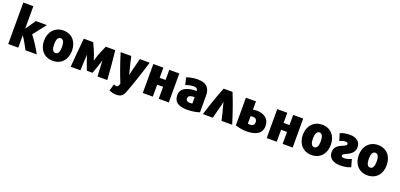

<svg xmlns="http://www.w3.org/2000/svg" viewBox="24 -2012 7183 3451"><g transform="rotate(20 3615.5 -287.0)"><path d="M606 13H390C371 -24 291 -175 252 -222V13H60V-780H252V-351C298 -416 348 -487 385 -544H597C538 -466 468 -376 405 -298C474 -209 552 -87 606 13Z M1179 -266C1179 -95 1078 24 912 24C748 24 644 -95 644 -266C644 -436 751 -555 912 -555C1076 -555 1179 -436 1179 -266ZM987 -266C987 -351 965 -408 912 -408C859 -408 837 -350 837 -266C837 -180 859 -124 912 -124C965 -124 987 -181 987 -266Z M1955 13H1767C1763 -85 1758 -204 1752 -287C1748 -276 1745 -265 1741 -253C1730 -218 1698 -116 1661 -19H1552C1515 -114 1480 -219 1468 -254C1463 -270 1458 -285 1457 -288C1452 -236 1444 -118 1442 13H1255C1267 -151 1287 -379 1304 -541H1484C1523 -459 1566 -365 1595 -268C1600 -251 1604 -236 1606 -231C1609 -233 1612 -251 1617 -268C1647 -367 1690 -465 1725 -541H1906C1925 -374 1943 -159 1955 13Z M2564 -541C2494 -305 2423 -97 2347 106C2314 181 2272 206 2189 206C2140 206 2087 189 2056 176L2094 47C2120 57 2134 60 2147 60C2180 60 2190 21 2197 -8C2134 -165 2069 -341 2009 -541H2212C2229 -460 2248 -380 2270 -300C2281 -259 2289 -227 2293 -207C2297 -222 2305 -260 2315 -301C2337 -382 2357 -462 2376 -541Z M3131 -541V13H2939V-216H2826V13H2634V-541H2826V-347H2939V-541Z M3719 -12C3671 5 3584 24 3480 24C3324 24 3229 -30 3229 -163C3229 -301 3358 -346 3502 -352C3514 -352 3525 -352 3534 -351C3531 -388 3508 -413 3455 -413C3402 -413 3345 -399 3302 -382L3269 -518C3312 -534 3392 -555 3482 -555C3642 -555 3719 -483 3719 -331ZM3536 -113V-235C3525 -235 3513 -235 3502 -234C3453 -231 3414 -216 3414 -168C3414 -126 3443 -109 3489 -109C3514 -109 3523 -110 3536 -113Z M3779 0C3841 -205 3908 -395 3973 -557H4143C4211 -392 4276 -205 4339 0H4135C4117 -86 4095 -171 4072 -253C4065 -280 4055 -320 4053 -333C4051 -320 4043 -282 4035 -253C4012 -170 3988 -81 3969 0Z M4405 -541H4597V-382C4619 -387 4643 -390 4674 -390C4804 -390 4911 -319 4911 -186C4911 -32 4791 24 4616 24C4529 24 4457 5 4405 -12ZM4720 -183C4720 -236 4694 -262 4638 -262C4623 -262 4609 -260 4597 -258V-115C4607 -113 4622 -110 4635 -110C4686 -110 4720 -131 4720 -183Z M5501 -541V13H5309V-216H5196V13H5004V-541H5196V-347H5309V-541Z M6129 -266C6129 -95 6028 24 5862 24C5698 24 5594 -95 5594 -266C5594 -436 5701 -555 5862 -555C6026 -555 6129 -436 6129 -266ZM5937 -266C5937 -351 5915 -408 5862 -408C5809 -408 5787 -350 5787 -266C5787 -180 5809 -124 5862 -124C5915 -124 5937 -181 5937 -266Z M6186 -147C6186 -222 6219 -275 6317 -317C6385 -346 6406 -357 6406 -383C6406 -401 6389 -413 6358 -413C6318 -413 6279 -399 6247 -385L6206 -518C6253 -540 6318 -555 6390 -555C6525 -555 6595 -487 6595 -391C6595 -296 6532 -246 6445 -208C6400 -189 6380 -173 6380 -155C6380 -135 6398 -123 6433 -123C6476 -123 6529 -139 6571 -158C6572 -156 6610 -16 6611 -14C6576 2 6507 24 6414 24C6276 24 6186 -37 6186 -147Z M7198 -266C7198 -95 7097 24 6931 24C6767 24 6663 -95 6663 -266C6663 -436 6770 -555 6931 -555C7095 -555 7198 -436 7198 -266ZM7006 -266C7006 -351 6984 -408 6931 -408C6878 -408 6856 -350 6856 -266C6856 -180 6878 -124 6931 -124C6984 -124 7006 -181 7006 -266Z"/></g></svg>

Font: Repo Black
Style: Regular
Weight: 900
Designer: Stefan Peev
Foundry: Context Ltd
Version: Version 1.502